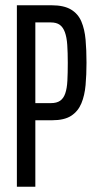

<svg xmlns="http://www.w3.org/2000/svg" viewBox="-20 -708 361 728"><path d="M44 0V-688H176Q222 -688 249 -672Q276 -656 288.5 -626.5Q301 -597 304.5 -557.5Q308 -518 308 -470Q308 -425 304.5 -385.5Q301 -346 288.5 -316Q276 -286 250 -269Q224 -252 177 -252H114V0ZM114 -317H173Q195 -317 208 -326Q221 -335 227.5 -354Q234 -373 235.5 -402Q237 -431 237 -470Q237 -509 235 -538Q233 -567 226 -586Q219 -605 206.5 -614Q194 -623 172 -623H114Z"/></svg>

Font: Saira UltraCondensed Medium
Style: Regular
Weight: 500
Width: 1
Designer: Hector Gatti with collaboration of the Omnibus-Type team
Foundry: Omnibus-Type
Version: Version 1.101